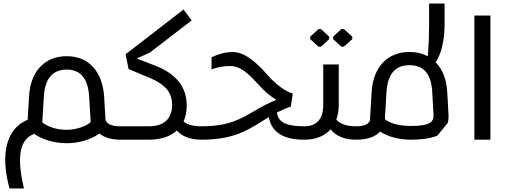

<svg xmlns="http://www.w3.org/2000/svg" viewBox="-20 -793 2878 1090"><path d="M663 -76C611 -76 587 -90 579 -112L571 -247C561 -387 484 -474 359 -474C232 -474 153 -386 145 -247L137 -113C21 -67 -22 74 34 277H116C74 100 90 -2 174 -33C221 0 290 20 359 20C429 20 498 -1 544 -35C571 -13 611 0 663 0ZM220 -98 229 -245C235 -345 277 -398 359 -398C439 -398 480 -345 486 -245L495 -100C466 -74 412 -57 359 -56C303 -56 251 -73 220 -98Z M1022 -103C1034 -130 1040 -160 1040 -194C1040 -302 977 -375 862 -420L756 -461L830 -494L1068 -677L1022 -739L693 -485L710 -401L839 -347C914 -313 957 -272 957 -199C957 -120 913 -76 825 -76H663C636 -76 612 -56 612 -39C612 -20 636 0 663 0H825C895 0 948 -19 984 -52C1012 -20 1058 0 1124 0V-76C1075 -76 1042 -86 1022 -103Z M1552 -154C1575 -166 1601 -178 1631 -188L1642 -262C1600 -274 1547 -312 1499 -367C1445 -429 1378 -492 1313 -497C1271 -501 1219 -486 1181 -468V-399C1217 -413 1263 -420 1294 -418C1348 -415 1389 -376 1449 -311C1481 -275 1514 -247 1549 -226C1504 -208 1467 -188 1431 -167C1348 -119 1282 -76 1124 -76H1120C1093 -76 1069 -56 1069 -39C1069 -20 1093 0 1120 0H1130C1300 -1 1380 -50 1462 -101C1477 -110 1492 -119 1506 -128C1522 -41 1590 0 1706 0V-76C1610 -76 1559 -97 1552 -154Z M1802 -528 1849 -571V-585L1802 -628H1788L1741 -585V-571L1788 -528ZM1932 -528 1980 -571V-585L1932 -628H1918L1871 -585V-571L1918 -528ZM1889 -114C1898 -138 1903 -166 1903 -197V-427H1815V-197C1815 -116 1776 -76 1708 -76H1704C1677 -76 1653 -56 1653 -39C1653 -20 1677 0 1704 0H1714C1775 -1 1824 -22 1857 -59C1884 -23 1932 0 2003 0V-76C1944 -76 1909 -91 1889 -114Z M2526 -146 2519 -272C2511 -410 2430 -498 2305 -498C2178 -498 2098 -410 2090 -272L2080 -107C2068 -86 2045 -76 2001 -76H1998C1971 -76 1947 -56 1947 -39C1947 -20 1971 0 1998 0H2008C2068 -1 2111 -17 2138 -46C2182 -17 2244 0 2312 0H2315C2378 0 2427 -8 2463 -23L2522 -95C2526 -110 2527 -128 2526 -146ZM2315 -78H2312C2251 -78 2201 -90 2169 -113V-114L2167 -115C2166 -115 2165 -116 2165 -117L2174 -269C2180 -371 2222 -423 2305 -423C2387 -423 2429 -371 2434 -269L2441 -143C2444 -100 2419 -78 2315 -78Z M2397 -425 2418 -406C2469 -432 2504 -535 2504 -651V-773H2416V-650C2416 -539 2409 -446 2397 -425Z M2673 -705V0H2764V-705Z"/></svg>

Font: Hejaz
Style: Regular
Weight: 400
Designer: Bandar Raffah (Arabic) and Santiago Orozco (Latin)
Foundry: Caramella and Typemade
Version: Version 1.010;hotconv 1.0.109;makeotfexe 2.5.65596